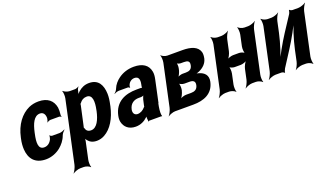

<svg xmlns="http://www.w3.org/2000/svg" viewBox="-66 -1084 3223 1844"><g transform="rotate(-20 1545.0 -162.5)"><path d="M221 -257 224 -271C242 -353 271 -424 333 -424C367 -424 384 -398 384 -359C384 -349 377 -326 372 -320L375 -318C380 -324 398 -332 408 -332H496C504 -332 513 -327 517 -323L519 -326C517 -330 514 -339 516 -347C519 -372 520 -396 517 -418C504 -491 453 -538 359 -538C322 -538 290 -531 260 -518C175 -479 109 -393 83 -271L80 -257C72 -220 69 -185 71 -153C77 -57 128 10 240 10C298 10 352 -13 391 -45C421 -70 452 -106 468 -152C474 -168 492 -189 502 -197L500 -200C488 -192 463 -183 447 -183H373C364 -183 351 -190 349 -196L346 -194C348 -188 344 -168 340 -159C324 -124 296 -104 263 -104C200 -104 203 -174 221 -257Z M752 -500 753 -503C753 -514 763 -533 770 -539L768 -542C761 -536 742 -528 730 -528H677C654 -528 622 -542 612 -554L609 -552C615 -539 618 -502 613 -478L477 153C472 177 453 214 441 227L442 229C457 217 494 203 517 203H555C578 203 610 217 619 229L621 227C615 214 613 177 618 153L656 -24C659 -37 660 -54 657 -62L654 -60C655 -52 663 -38 670 -30C689 -6 717 10 759 10C787 10 814 3 839 -11C914 -52 968 -141 994 -259L996 -270C1005 -310 1010 -347 1009 -380C1006 -469 972 -538 876 -538C830 -538 796 -521 766 -495C755 -486 742 -470 737 -461L739 -460C745 -469 750 -487 752 -500ZM742 -104C709 -104 693 -120 686 -147C685 -149 681 -155 680 -154L683 -151C684 -152 686 -165 687 -168L729 -360C730 -363 732 -377 731 -378L728 -375C729 -374 736 -382 738 -384C756 -409 779 -423 811 -423C871 -423 872 -349 855 -270L853 -259C836 -180 802 -104 742 -104Z M1438 -128 1486 -352C1493 -383 1495 -410 1490 -433C1477 -501 1423 -538 1334 -538C1271 -538 1217 -519 1175 -488C1146 -467 1117 -436 1102 -397C1097 -382 1082 -365 1072 -358L1074 -355C1084 -362 1106 -370 1121 -370H1211C1219 -370 1229 -364 1231 -359L1233 -361C1232 -366 1234 -383 1238 -390C1251 -419 1276 -434 1303 -434C1343 -434 1355 -404 1344 -353L1341 -338C1339 -331 1339 -318 1342 -314L1346 -317C1344 -321 1332 -323 1326 -323H1284C1167 -323 1062 -279 1034 -148C1029 -125 1028 -104 1032 -85C1044 -30 1086 10 1157 10C1207 10 1248 -11 1278 -40C1282 -44 1288 -50 1290 -54L1286 -55C1284 -51 1284 -43 1284 -37C1284 -26 1285 -16 1287 -7C1288 -5 1284 1 1283 3L1286 5C1287 3 1292 0 1295 0H1422C1424 0 1424 2 1425 3L1428 1C1427 0 1427 -2 1427 -4C1427 -5 1430 -7 1428 -7L1425 -10C1421 -43 1426 -80 1436 -128ZM1175 -159C1188 -218 1230 -240 1277 -240H1299C1310 -240 1330 -246 1337 -253L1334 -256C1325 -249 1315 -225 1312 -211L1301 -162C1300 -159 1297 -145 1299 -143L1303 -146C1301 -148 1295 -141 1292 -138C1273 -115 1245 -98 1215 -98C1185 -98 1167 -122 1175 -159Z M1998 -381C2003 -406 2004 -427 1999 -446C1981 -506 1915 -528 1829 -528H1674C1652 -528 1622 -542 1613 -554L1611 -552C1617 -539 1620 -502 1615 -478L1523 -50C1518 -26 1499 11 1487 24V26C1502 14 1539 0 1561 0H1747C1854 0 1951 -35 1976 -151C1990 -215 1953 -250 1902 -265C1891 -269 1875 -272 1865 -271V-267C1875 -268 1895 -275 1909 -281C1951 -300 1987 -332 1998 -381ZM1838 -165C1829 -125 1801 -113 1765 -113H1714C1694 -113 1660 -102 1647 -89L1649 -87C1665 -99 1684 -139 1689 -163L1691 -169C1696 -193 1693 -233 1683 -245L1681 -243C1688 -230 1717 -219 1737 -219H1788C1825 -219 1847 -205 1838 -165ZM1853 -362C1845 -324 1819 -314 1785 -314H1751C1735 -314 1706 -305 1695 -294L1697 -291C1710 -302 1726 -337 1731 -358L1735 -376C1739 -394 1738 -426 1730 -436L1727 -433C1733 -423 1755 -415 1770 -415H1801C1839 -415 1863 -406 1853 -362Z M2450 -50 2542 -478C2547 -502 2565 -539 2577 -552V-554C2562 -542 2524 -528 2501 -528H2463C2440 -528 2409 -542 2400 -554L2397 -552C2403 -539 2406 -502 2401 -478L2377 -366C2372 -342 2375 -302 2385 -290L2387 -292C2380 -305 2349 -316 2330 -316H2268C2249 -316 2215 -305 2202 -292L2204 -290C2220 -302 2239 -342 2244 -366L2268 -478C2273 -502 2291 -539 2303 -552V-554C2288 -542 2250 -528 2227 -528H2189C2166 -528 2135 -542 2126 -554L2123 -552C2129 -539 2132 -502 2127 -478L2035 -50C2030 -26 2011 11 1999 24L2000 26C2015 14 2052 0 2075 0H2113C2136 0 2168 14 2177 26L2179 24C2173 11 2171 -26 2176 -50L2198 -153C2203 -177 2201 -217 2191 -229L2188 -227C2195 -214 2225 -203 2244 -203H2306C2325 -203 2360 -214 2373 -227L2372 -229C2356 -217 2336 -177 2331 -153L2309 -50C2304 -26 2285 11 2273 24L2274 26C2289 14 2326 0 2349 0H2387C2410 0 2442 14 2451 26L2453 24C2447 11 2445 -26 2450 -50Z M2909 -502 2807 -346C2752 -261 2687 -146 2658 -75L2662 -74C2695 -145 2735 -269 2756 -366L2780 -478C2785 -502 2803 -539 2815 -552V-554C2800 -542 2762 -528 2739 -528H2700C2677 -528 2646 -542 2637 -554L2634 -552C2640 -539 2643 -502 2638 -478L2546 -50C2541 -26 2522 11 2510 24L2511 26C2526 14 2564 0 2587 0H2647C2657 0 2675 8 2678 14L2681 12C2680 6 2688 -17 2694 -26L2795 -183C2850 -268 2913 -383 2942 -453L2939 -454C2906 -384 2866 -260 2845 -163L2821 -50C2816 -26 2798 11 2786 24V26C2801 14 2839 0 2862 0H2900C2923 0 2954 14 2963 26L2966 24C2960 11 2957 -26 2962 -50L3054 -478C3059 -502 3078 -539 3090 -552L3089 -554C3074 -542 3036 -528 3013 -528H2954C2944 -528 2926 -536 2923 -542L2921 -540C2921 -533 2915 -511 2909 -502Z"/></g></svg>

Font: Asimov
Style: EdgeExtremeIt
Weight: 500
Designer: Google
Version: Version 2.000980: 2014